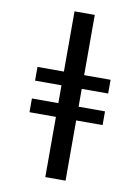

<svg xmlns="http://www.w3.org/2000/svg" viewBox="-102 -891 805 1102"><g transform="rotate(10 300.0 -340.0)"><path d="M241 143V-208H87V-288H241V-392H87V-472H241V-823H359V-472H513V-392H359V-288H513V-208H359V143Z"/></g></svg>

Font: Iosevka HT Extended
Style: Bold
Weight: 700
Width: 7
Monospace: yes
Designer: Belleve Invis
Foundry: Belleve Invis
Version: Version 32.3.0; ttfautohint (v1.8.4)